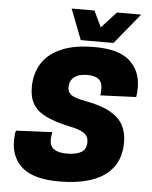

<svg xmlns="http://www.w3.org/2000/svg" viewBox="-61 -973 821 1040"><g transform="rotate(5 349.0 -453.5)"><path d="M299 16Q163 16 100 -37Q37 -90 37 -184Q37 -198 38.5 -213Q40 -228 43 -238L240 -247Q239 -241 237 -229.5Q235 -218 235 -204Q235 -138 328 -138Q378 -138 406 -154Q434 -170 434 -210Q434 -227 426.5 -240.5Q419 -254 397 -265.5Q375 -277 330 -286Q251 -303 202 -326.5Q153 -350 130.5 -387Q108 -424 108 -480Q108 -552 141.5 -607.5Q175 -663 246 -694.5Q317 -726 428 -726Q562 -726 621 -671.5Q680 -617 680 -528Q680 -512 679 -499Q678 -486 676 -476L481 -468Q483 -473 483.5 -485Q484 -497 484 -508Q484 -572 402 -572Q355 -572 330.5 -552Q306 -532 306 -498Q306 -470 326 -455.5Q346 -441 406 -430Q493 -414 542.5 -385Q592 -356 612 -316Q632 -276 632 -228Q632 -142 590.5 -88Q549 -34 474 -9Q399 16 299 16ZM350 -757 286 -923H410L452 -835L532 -923H664L528 -757Z"/></g></svg>

Font: Geist Black
Style: Italic
Weight: 900
Italic angle: -12°
Designer: Basement.studio, Andrés Briganti, Mateo Zaragoza
Foundry: Basement.studio, Vercel, Andrés Briganti, Guido Ferreyra, Mateo Zaragoza
Version: Version 1.500; ttfautohint (v1.8.4.7-5d5b)